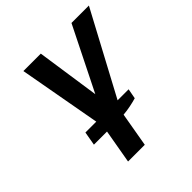

<svg xmlns="http://www.w3.org/2000/svg" viewBox="-188 -837 974 974"><g transform="rotate(-45 299.0 -350.0)"><path d="M179 0 211 -183H117L130 -257H208L128 -700H253L303 -359L473 -700H598L361 -257H440L430 -203Q410 -197 383 -191.5Q356 -186 331 -184L299 0Z"/></g></svg>

Font: Cuprum
Style: Bold Italic
Weight: 700
Italic angle: -10°
Designer: Jovanny Lemonad
Foundry: Jovanny Lemonad
Version: Version 3.000